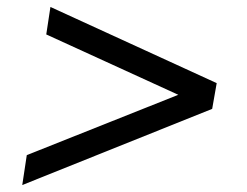

<svg xmlns="http://www.w3.org/2000/svg" viewBox="-20 -561 711 552"><path d="M44 -29 57 -115 499 -291 498 -286 113 -462 125 -541 603 -322 590 -248Z"/></svg>

Font: Nunito Sans 7pt SemiExpanded Medium
Style: Italic
Weight: 500
Width: 6
Italic angle: -9°
Designer: Vernon Adams
Foundry: Vernon Adams
Version: Version 3.101;gftools[0.9.27]